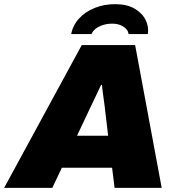

<svg xmlns="http://www.w3.org/2000/svg" viewBox="-57 -905 855 925"><path d="M-37 0 337 -688H594L722 0H495L483 -97H241L195 0ZM314 -251H464L451 -361Q449 -378 447 -395Q445 -412 442.5 -428.5Q440 -445 438 -462Q436 -479 434 -496H430Q420 -474 409 -451.5Q398 -429 387.5 -406.5Q377 -384 366 -361ZM286 -741Q294 -783 323.5 -815.5Q353 -848 398.5 -866.5Q444 -885 497 -885Q555 -885 592 -863Q629 -841 645 -808Q661 -775 655 -741H562Q562 -752 552.5 -763.5Q543 -775 525.5 -783Q508 -791 483 -791Q460 -791 439.5 -784.5Q419 -778 404.5 -767Q390 -756 384 -741Z"/></svg>

Font: Archivo SemiBold Black
Style: Italic
Weight: 900
Italic angle: -10°
Version: Version 2.001